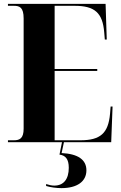

<svg xmlns="http://www.w3.org/2000/svg" viewBox="-20 -734 625 991"><path d="M21 0H300L287 64C318 68 335 87 335 132C335 190 309 224 260 224C247 224 234 221 218 216V226C240 233 273 237 297 237C378 237 426 203 426 145C426 90 382 60 298 56L310 0H554L561 -184H551L548 -147C539 -46 498 -10 395 -10H262V-368H482V-378H262V-704H365C469 -704 510 -668 518 -566L521 -530H531L525 -714H21V-704H52C81 -704 102 -696 102 -639V-70C102 -20 82 -10 52 -10H21Z"/></svg>

Font: Noto Serif Display Condensed ExtraBold
Style: Regular
Weight: 800
Width: 3
Designer: Monotype Design Team
Foundry: Monotype Imaging Inc.
Version: Version 2.009